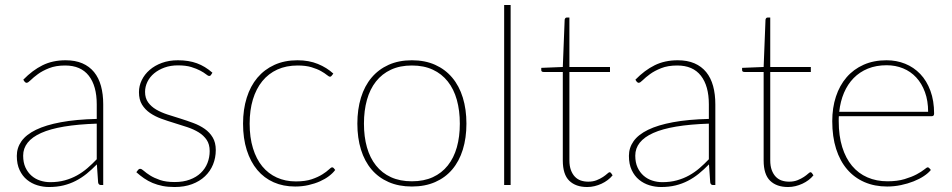

<svg xmlns="http://www.w3.org/2000/svg" viewBox="-20 -743 3822 771"><path d="M385.5 0Q375.5 0 374 -10.5L369 -83Q348.5 -62 327.8 -45.2Q307 -28.5 284.2 -16.8Q261.5 -5 235 1.5Q208.5 8 176.5 8Q153 8 130 1Q107 -6 88.5 -21Q70 -36 58.8 -59.8Q47.5 -83.5 47.5 -117Q47.5 -149.5 66.2 -176Q85 -202.5 124.5 -221.8Q164 -241 224.5 -252.2Q285 -263.5 368.5 -265.5V-324Q368.5 -398 336.5 -439Q304.5 -480 241.5 -480Q204 -480 177 -469.2Q150 -458.5 132 -445.2Q114 -432 103.2 -421.2Q92.5 -410.5 87 -410.5Q82 -410.5 78 -416L73.5 -423Q110.5 -461 151 -481Q191.5 -501 243.5 -501Q282 -501 310.5 -488.8Q339 -476.5 357.8 -453.5Q376.5 -430.5 385.5 -397.8Q394.5 -365 394.5 -324V0ZM181.5 -11.5Q213.5 -11.5 240 -18.8Q266.5 -26 289 -38.5Q311.5 -51 331 -67.8Q350.5 -84.5 368.5 -103.5V-246.5Q217.5 -241.5 145.2 -209Q73 -176.5 73 -118Q73 -90.5 82.2 -70.5Q91.5 -50.5 106.8 -37.2Q122 -24 141.5 -17.8Q161 -11.5 181.5 -11.5Z M827.5 -442.5Q825 -438 820 -438Q815.5 -438 807.2 -444.8Q799 -451.5 784.5 -459.2Q770 -467 748.2 -473.8Q726.5 -480.5 694.5 -480.5Q665 -480.5 640.8 -471.8Q616.5 -463 599 -448.5Q581.5 -434 572 -414.5Q562.5 -395 562.5 -374Q562.5 -349 574.8 -332Q587 -315 607 -303.2Q627 -291.5 652.5 -283.2Q678 -275 704.5 -266.8Q731 -258.5 756.5 -249Q782 -239.5 802 -225.5Q822 -211.5 834.2 -191Q846.5 -170.5 846.5 -140.5Q846.5 -109.5 835.5 -82.5Q824.5 -55.5 803.2 -35.2Q782 -15 751.2 -3.5Q720.5 8 681 8Q654.5 8 633 3.8Q611.5 -0.5 593 -8.2Q574.5 -16 558.5 -27Q542.5 -38 527.5 -51.5L534 -60Q536 -62.5 537.8 -63.8Q539.5 -65 543.5 -65Q548.5 -65 557.8 -56.8Q567 -48.5 582.8 -38.5Q598.5 -28.5 622.5 -20.2Q646.5 -12 681.5 -12Q716 -12 742.2 -21.8Q768.5 -31.5 786.2 -48.5Q804 -65.5 813 -88.2Q822 -111 822 -136.5Q822 -163.5 809.8 -181.5Q797.5 -199.5 777.5 -211.8Q757.5 -224 732 -232.5Q706.5 -241 680 -249Q653.5 -257 628 -266.2Q602.5 -275.5 582.5 -289.2Q562.5 -303 550.2 -323Q538 -343 538 -373Q538 -398 549.2 -421.2Q560.5 -444.5 581 -462.2Q601.5 -480 630.2 -490.5Q659 -501 694.5 -501Q737.5 -501 770.5 -489Q803.5 -477 833 -451Z M1312 -439Q1310.5 -437.5 1309 -436.2Q1307.5 -435 1305 -435Q1301 -435 1292.5 -442Q1284 -449 1269 -457.5Q1254 -466 1231 -473Q1208 -480 1175.5 -480Q1129.5 -480 1093.8 -463.8Q1058 -447.5 1033.2 -417Q1008.5 -386.5 995.5 -343.5Q982.5 -300.5 982.5 -246.5Q982.5 -191 995.8 -147.8Q1009 -104.5 1033.2 -75Q1057.5 -45.5 1091.8 -30Q1126 -14.5 1168 -14.5Q1206 -14.5 1231.8 -23.2Q1257.5 -32 1274.5 -42.8Q1291.5 -53.5 1300.5 -62.2Q1309.5 -71 1313.5 -71Q1317.5 -71 1320 -68L1326 -60.5Q1317 -48 1301.2 -36Q1285.5 -24 1264.8 -14.8Q1244 -5.5 1218.8 0.2Q1193.5 6 1165 6Q1117.5 6 1079 -11Q1040.5 -28 1013.2 -60.5Q986 -93 971 -140Q956 -187 956 -246.5Q956 -303.5 970.8 -350.5Q985.5 -397.5 1013.5 -430.8Q1041.5 -464 1082 -482.5Q1122.5 -501 1174.5 -501Q1220.5 -501 1256.5 -486.2Q1292.5 -471.5 1318.5 -447.5Z M1634 -501Q1686.5 -501 1727.2 -482.8Q1768 -464.5 1796 -431.2Q1824 -398 1838.5 -351Q1853 -304 1853 -246.5Q1853 -189 1838.5 -142.2Q1824 -95.5 1796 -62.5Q1768 -29.5 1727.2 -11.8Q1686.5 6 1634 6Q1581.5 6 1540.8 -11.8Q1500 -29.5 1472 -62.5Q1444 -95.5 1429.5 -142.2Q1415 -189 1415 -246.5Q1415 -304 1429.5 -351Q1444 -398 1472 -431.2Q1500 -464.5 1540.8 -482.8Q1581.5 -501 1634 -501ZM1634 -15Q1682 -15 1718 -31.5Q1754 -48 1778.2 -78.5Q1802.5 -109 1814.5 -151.5Q1826.5 -194 1826.5 -246.5Q1826.5 -299 1814.5 -342Q1802.5 -385 1778.2 -415.8Q1754 -446.5 1718 -463.2Q1682 -480 1634 -480Q1586 -480 1550 -463.2Q1514 -446.5 1489.8 -415.8Q1465.5 -385 1453.5 -342Q1441.5 -299 1441.5 -246.5Q1441.5 -194 1453.5 -151.5Q1465.5 -109 1489.8 -78.5Q1514 -48 1550 -31.5Q1586 -15 1634 -15Z M2030.5 -723V0H2004.5V-723Z M2338 8Q2292 8 2266 -17.2Q2240 -42.5 2240 -98.5V-454H2163Q2153.5 -454 2153.5 -461.5V-470.5L2240 -474L2247.5 -664Q2248 -667 2250 -669.8Q2252 -672.5 2255.5 -672.5H2266.5V-474H2429.5V-454H2266.5V-99.5Q2266.5 -76.5 2272.5 -60.2Q2278.5 -44 2288.5 -33.5Q2298.5 -23 2312.2 -18.2Q2326 -13.5 2342 -13.5Q2361.5 -13.5 2376.2 -19.5Q2391 -25.5 2401.5 -32.5Q2412 -39.5 2418.5 -45.5Q2425 -51.5 2428 -51.5Q2430.5 -51.5 2433.5 -48.5L2440 -39Q2431.5 -28.5 2420.2 -20Q2409 -11.5 2395.5 -5.2Q2382 1 2367.5 4.5Q2353 8 2338 8Z M2843.5 0Q2833.5 0 2832 -10.5L2827 -83Q2806.5 -62 2785.8 -45.2Q2765 -28.5 2742.2 -16.8Q2719.5 -5 2693 1.5Q2666.5 8 2634.5 8Q2611 8 2588 1Q2565 -6 2546.5 -21Q2528 -36 2516.8 -59.8Q2505.5 -83.5 2505.5 -117Q2505.5 -149.5 2524.2 -176Q2543 -202.5 2582.5 -221.8Q2622 -241 2682.5 -252.2Q2743 -263.5 2826.5 -265.5V-324Q2826.5 -398 2794.5 -439Q2762.5 -480 2699.5 -480Q2662 -480 2635 -469.2Q2608 -458.5 2590 -445.2Q2572 -432 2561.2 -421.2Q2550.5 -410.5 2545 -410.5Q2540 -410.5 2536 -416L2531.5 -423Q2568.5 -461 2609 -481Q2649.5 -501 2701.5 -501Q2740 -501 2768.5 -488.8Q2797 -476.5 2815.8 -453.5Q2834.5 -430.5 2843.5 -397.8Q2852.5 -365 2852.5 -324V0ZM2639.5 -11.5Q2671.5 -11.5 2698 -18.8Q2724.5 -26 2747 -38.5Q2769.5 -51 2789 -67.8Q2808.5 -84.5 2826.5 -103.5V-246.5Q2675.5 -241.5 2603.2 -209Q2531 -176.5 2531 -118Q2531 -90.5 2540.2 -70.5Q2549.5 -50.5 2564.8 -37.2Q2580 -24 2599.5 -17.8Q2619 -11.5 2639.5 -11.5Z M3144.5 8Q3098.5 8 3072.5 -17.2Q3046.5 -42.5 3046.5 -98.5V-454H2969.5Q2960 -454 2960 -461.5V-470.5L3046.5 -474L3054 -664Q3054.5 -667 3056.5 -669.8Q3058.5 -672.5 3062 -672.5H3073V-474H3236V-454H3073V-99.5Q3073 -76.5 3079 -60.2Q3085 -44 3095 -33.5Q3105 -23 3118.8 -18.2Q3132.5 -13.5 3148.5 -13.5Q3168 -13.5 3182.8 -19.5Q3197.5 -25.5 3208 -32.5Q3218.5 -39.5 3225 -45.5Q3231.5 -51.5 3234.5 -51.5Q3237 -51.5 3240 -48.5L3246.5 -39Q3238 -28.5 3226.8 -20Q3215.5 -11.5 3202 -5.2Q3188.5 1 3174 4.5Q3159.5 8 3144.5 8Z M3540 -501Q3580 -501 3614.8 -487Q3649.5 -473 3675.5 -445.8Q3701.5 -418.5 3716.2 -378.5Q3731 -338.5 3731 -287Q3731 -276.5 3722 -276.5H3348.5Q3348 -271.5 3348 -266.5Q3348 -261.5 3348 -256.5Q3348 -197.5 3362 -152.5Q3376 -107.5 3401.5 -77Q3427 -46.5 3463.2 -30.8Q3499.5 -15 3544 -15Q3583.5 -15 3612.5 -23.8Q3641.5 -32.5 3661 -43Q3680.5 -53.5 3691.2 -62.2Q3702 -71 3705 -71Q3709 -71 3711.5 -68L3718 -60.5Q3708 -48 3690 -36Q3672 -24 3648.8 -14.8Q3625.5 -5.5 3598.2 0.2Q3571 6 3542.5 6Q3492 6 3451.2 -11.8Q3410.5 -29.5 3381.8 -63Q3353 -96.5 3337.5 -145.2Q3322 -194 3322 -256.5Q3322 -310.5 3336.8 -355.2Q3351.5 -400 3379.5 -432.5Q3407.5 -465 3448 -483Q3488.5 -501 3540 -501ZM3540.5 -481Q3498.5 -481 3465.2 -467.5Q3432 -454 3408 -429.5Q3384 -405 3369.2 -370.5Q3354.5 -336 3350 -294H3707Q3707 -338.5 3694.2 -373.2Q3681.5 -408 3659.2 -432Q3637 -456 3606.5 -468.5Q3576 -481 3540.5 -481Z"/></svg>

Font: Lato Thin
Style: Regular
Weight: 200
Designer: Lukasz Dziedzic
Foundry: tyPoland Lukasz Dziedzic
Version: Version 2.007; 2014-02-27